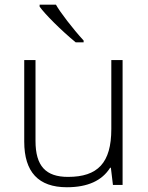

<svg xmlns="http://www.w3.org/2000/svg" viewBox="-20 -786 630 816"><path d="M335.4 -613.8C290 -663.1 234.9 -734.9 217.8 -766.1H148.4V-757.8C169.9 -727.1 239.3 -657.2 301.8 -606H335.4ZM83 -530.8V-184.1C83 -54.7 143.6 9.8 264.2 9.8C352.5 9.8 413.6 -18.1 448.2 -73.2H451.2L460 0H501V-530.8H453.1V-237.8C453.1 -93.8 395.5 -34.2 269 -34.2C174.8 -34.2 130.9 -80.1 130.9 -187V-530.8Z"/></svg>

Font: Open Sans 300
Style: Regular
Weight: 300
Foundry: Ascender Corporation
Version: Version 1.100;PS 001.100;hotconv 1.0.88;makeotf.lib2.5.64775